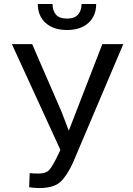

<svg xmlns="http://www.w3.org/2000/svg" viewBox="-20 -932 668 962"><path d="M288.1 -372.6 324.7 -277.3 492.7 -710.9H597.7L345.7 -117.2Q316.4 -52.7 283.2 -21.2Q250 10.3 174.8 10.3Q162.6 10.3 146.7 8.8Q130.9 7.3 126 5.9L128.9 -64.5Q133.8 -63.5 149.4 -63Q165 -62.5 173.8 -62.5Q210.4 -62.5 226.6 -80.6Q242.7 -98.6 262.2 -138.7L282.7 -180.7L39.6 -710.9H141.1ZM461.9 -912.1Q461.9 -852.5 422.9 -817.1Q383.8 -781.7 315.9 -781.7Q247.6 -781.7 208.5 -817.1Q169.4 -852.5 169.4 -912.1H243.2Q243.2 -878.9 260.3 -858.9Q277.3 -838.9 315.9 -838.9Q353.5 -838.9 371.1 -859.1Q388.7 -879.4 388.7 -912.1Z"/></svg>

Font: Roboto Web
Style: Regular
Weight: 400
Designer: Google
Version: Version 1.200310; 2013